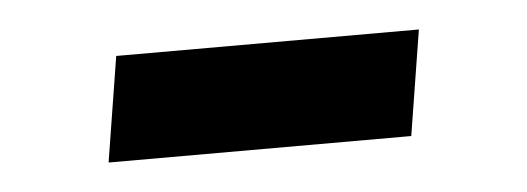

<svg xmlns="http://www.w3.org/2000/svg" viewBox="-25 -431 500 182"><g transform="rotate(-5 225.0 -340.0)"><path d="M73 -290 89 -390H377L361 -290Z"/></g></svg>

Font: Iosevka Aile
Style: Bold Italic
Weight: 700
Italic angle: -9°
Designer: Belleve Invis
Foundry: Belleve Invis
Version: Version 28.0.1; ttfautohint (v1.8.4)